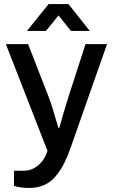

<svg xmlns="http://www.w3.org/2000/svg" viewBox="-20 -743 556 945"><path d="M112.8 -590.8 219.2 -723.1H316.9L421.9 -590.8H329.1L268.1 -667L206.1 -590.8ZM124 182.1Q79.6 182.1 48.8 171.9V97.2H99.1Q134.8 97.2 166 72.5Q197.3 47.9 213.9 0L8.8 -525.9H118.2L220.2 -264.2Q235.4 -225.6 267.1 -113.8H272Q291.5 -184.6 315.9 -263.2L400.9 -525.9H506.8L329.1 -20Q312.5 27.3 295.9 60.3Q279.3 93.3 255.4 122.8Q231.4 152.3 198.5 167.2Q165.5 182.1 124 182.1Z"/></svg>

Font: Archivo Medium
Style: Regular
Weight: 500
Designer: Hector Gatti
Foundry: Omnibus-Type
Version: Version 2.001